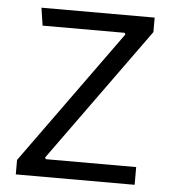

<svg xmlns="http://www.w3.org/2000/svg" viewBox="-48 -669 633 713"><g transform="rotate(5 268.5 -312.5)"><path d="M37 0V-54L397 -553L394 -559H88L78 -625H500V-571L140 -72L143 -66H480V0Z"/></g></svg>

Font: Changa Light
Style: Regular
Weight: 300
Designer: Eduardo Rodriguez Tunni
Foundry: Eduardo Rodriguez Tunni
Version: Version 3.002; ttfautohint (v1.8.2)